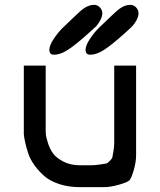

<svg xmlns="http://www.w3.org/2000/svg" viewBox="-20 -770 658 790"><path d="M203 -545H201Q183 -545 183 -566Q184 -585 202 -611.5Q220 -638 238.5 -656Q257 -674 292 -707Q296 -711 299 -713.5Q302 -716 305 -719Q337 -750 367 -750H368Q381 -750 391 -739.5Q401 -729 401 -715Q401 -702 392.5 -686.5Q384 -671 376 -662L367 -654Q311 -602 272 -573.5Q233 -545 203 -545ZM352 -545H350Q332 -545 332 -566Q333 -585 351 -611.5Q369 -638 387.5 -656Q406 -674 441 -707Q445 -711 448 -713.5Q451 -716 454 -719Q486 -750 516 -750H517Q530 -750 540 -739.5Q550 -729 550 -715Q550 -702 541.5 -686.5Q533 -671 524 -662L516 -654Q460 -602 421 -573.5Q382 -545 352 -545ZM309 0Q262 0 224 -12.5Q186 -25 162.5 -45.5Q139 -66 121.5 -90.5Q104 -115 96 -139.5Q88 -164 83.5 -184.5Q79 -205 78 -218V-230V-500H168V-230Q168 -224 169 -214.5Q170 -205 177.5 -181Q185 -157 198.5 -138.5Q212 -120 241 -105Q270 -90 309 -90Q342 -90 356 -90Q370 -90 390 -93Q410 -96 416 -97Q422 -98 431.5 -107.5Q441 -117 442.5 -123.5Q444 -130 447 -149.5Q450 -169 450 -183.5Q450 -198 450 -230V-500H540V-230Q540 -160 540 -131.5Q540 -103 530 -69Q520 -35 512 -27.5Q504 -20 469.5 -10Q435 0 407 0Q379 0 309 0Z"/></svg>

Font: Hermit
Style: Regular
Weight: 400
Designer: Pablo Caro
Version: Version 2.000;PS 002.000;hotconv 1.0.88;makeotf.lib2.5.64775